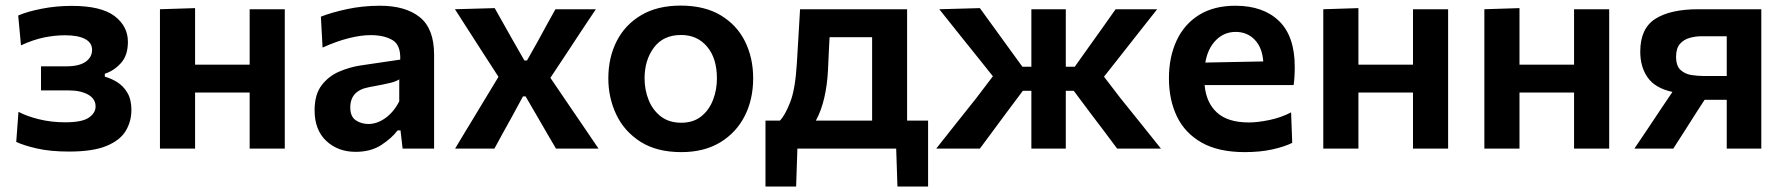

<svg xmlns="http://www.w3.org/2000/svg" viewBox="-20 -531 6378 686"><path d="M227 10.5Q159.5 10.5 111.8 -0.5Q64 -11.5 38 -24L46 -131.5Q74.5 -116 118.8 -105Q163 -94 213 -94Q273.5 -94 297.5 -110.8Q321.5 -127.5 321.5 -150.5Q321.5 -178 294.8 -193Q268 -208 225 -208H126.5V-294H216.5Q262.5 -294 285.8 -310.2Q309 -326.5 309 -353Q309 -378.5 283.8 -391.8Q258.5 -405 212.5 -405Q176 -405 137.8 -397.2Q99.5 -389.5 55 -369L45 -475.5Q76.5 -489.5 128.8 -499.8Q181 -510 236.5 -510Q341 -510 389 -473.8Q437 -437.5 437 -381.5Q437 -333 412 -305.5Q387 -278 354.5 -267.5V-257Q377 -251 398.8 -237.5Q420.5 -224 435 -199.8Q449.5 -175.5 449.5 -138.5Q449.5 -97.5 429.5 -63.8Q409.5 -30 361 -9.8Q312.5 10.5 227 10.5Z M551.5 0V-498L677 -502V-300H872V-498H997.5V0H872V-200.5H677V0Z M1250.5 11.5Q1187.5 11.5 1145.8 -27.5Q1104 -66.5 1104 -137Q1104 -193 1128.8 -225.8Q1153.5 -258.5 1191 -274.8Q1228.5 -291 1267.5 -297L1410 -318Q1412 -370.5 1382 -388Q1352 -405.5 1304 -405.5Q1269.5 -405.5 1225.8 -394.5Q1182 -383.5 1132.5 -361L1126.5 -471.5Q1163 -486 1219 -498.2Q1275 -510.5 1337.5 -510.5Q1429 -510.5 1480 -469.5Q1531 -428.5 1531 -335.5V0H1418.5L1411 -65H1400.5Q1380 -37.5 1342.5 -13Q1305 11.5 1250.5 11.5ZM1296.5 -88Q1328 -88 1357.8 -109.8Q1387.5 -131.5 1406.5 -169V-247.5Q1396.5 -240.5 1375.8 -235.2Q1355 -230 1298.5 -219.5Q1231.5 -207.5 1231.5 -147Q1231.5 -114.5 1251.2 -101.2Q1271 -88 1296.5 -88Z M1606 0Q1626.5 -34.5 1642 -60Q1657.5 -85.5 1671.2 -108Q1685 -130.5 1700.5 -156.5L1761 -256.5L1701.5 -348.5Q1677.5 -386 1656.5 -418.5Q1635.5 -451 1605.5 -498L1747.5 -502Q1765.5 -470.5 1780.2 -444Q1795 -417.5 1811.5 -388.5L1853.5 -315H1863L1904 -388Q1919.5 -417 1933.5 -442.2Q1947.5 -467.5 1964.5 -498H2109Q2087 -465.5 2071.5 -442Q2056 -418.5 2042.2 -397.8Q2028.5 -377 2011.5 -351L1946.5 -253L2013 -155Q2038 -118.5 2061.5 -84Q2085 -49.5 2118.5 0H1966.5Q1949.5 -29 1935.5 -53Q1921.5 -77 1904.5 -106.5L1858 -186.5H1848.5L1807 -110Q1790 -79.5 1776.5 -55.2Q1763 -31 1746.5 0Z M2414.5 12.5Q2326.5 12.5 2268.5 -24.5Q2210.5 -61.5 2182 -121.5Q2153.5 -181.5 2153.5 -251Q2153.5 -325.5 2183.5 -384.2Q2213.5 -443 2271.2 -477Q2329 -511 2412 -511Q2497 -511 2554.8 -476.5Q2612.5 -442 2641.8 -383.2Q2671 -324.5 2671 -251Q2671 -176 2640.8 -116.5Q2610.5 -57 2553 -22.2Q2495.5 12.5 2414.5 12.5ZM2414 -92.5Q2457 -92.5 2485.2 -115Q2513.5 -137.5 2527.5 -173.8Q2541.5 -210 2541.5 -251Q2541.5 -322.5 2506.5 -364.2Q2471.5 -406 2413.5 -406Q2350 -406 2316.5 -361.2Q2283 -316.5 2283 -251Q2283 -210 2297.5 -173.8Q2312 -137.5 2341.2 -115Q2370.5 -92.5 2414 -92.5Z M2715 135.5V-100H2766.5Q2785 -119 2803.2 -165.5Q2821.5 -212 2827 -303.5Q2830.5 -360.5 2833.2 -406.5Q2836 -452.5 2838.5 -498H3221V-100H3296V135.5H3186.5L3182 0H2829L2824.5 135.5ZM2938.5 -283.5Q2936 -229 2925.2 -182.2Q2914.5 -135.5 2895 -100H3096V-398H2944Q2942.5 -371.5 2941.2 -343.5Q2940 -315.5 2938.5 -283.5Z M3325 0Q3360.5 -45 3396.2 -90Q3432 -135 3467.5 -179.5L3527.5 -258.5L3478 -320.5Q3442 -365 3407 -409Q3372 -453 3336 -498L3481 -502Q3506 -467.5 3530.5 -433.8Q3555 -400 3580 -365.5L3633 -292.5H3665V-498H3788V-292.5H3820L3871.5 -365Q3895 -398 3919 -431.5Q3943 -465 3966 -498H4114.5Q4079 -453 4044.2 -409Q4009.5 -365 3975 -321L3924.5 -257L3983.5 -180Q4019.5 -135.5 4055.8 -90.2Q4092 -45 4128 0H3971.5Q3947 -33 3923.5 -64.2Q3900 -95.5 3875.5 -127.5L3816.5 -206.5H3788V0H3665V-206.5H3634.5L3575 -127Q3551.5 -95 3528 -63.5Q3504.5 -32 3481 0Z M4427.5 12.5Q4333.5 12.5 4273.5 -21.5Q4213.5 -55.5 4185 -115Q4156.5 -174.5 4156.5 -251Q4156.5 -327 4183.8 -385.8Q4211 -444.5 4264 -477.5Q4317 -510.5 4394 -510.5Q4493.5 -510.5 4549.8 -456Q4606 -401.5 4606 -292.5Q4606 -254.5 4602 -227H4284Q4289.5 -164 4328.2 -128.8Q4367 -93.5 4442 -93.5Q4473.5 -93.5 4515.5 -102.2Q4557.5 -111 4593 -129.5L4597 -20.5Q4568.5 -6.5 4525.2 3Q4482 12.5 4427.5 12.5ZM4395 -417Q4353.5 -417 4324.2 -387.2Q4295 -357.5 4286.5 -307.5L4493.5 -311.5Q4490 -361 4463 -389Q4436 -417 4395 -417Z M4708 0V-498L4833.5 -502V-300H5028.5V-498H5154V0H5028.5V-200.5H4833.5V0Z M5283.5 0V-498L5409 -502V-300H5604V-498H5729.5V0H5604V-200.5H5409V0Z M5819.5 0Q5844 -36.5 5868.8 -73.2Q5893.5 -110 5917 -145.5L5955.5 -202.5Q5894 -216 5867.2 -253.8Q5840.5 -291.5 5840.5 -346.5Q5840.5 -429.5 5894.5 -463.8Q5948.5 -498 6048 -498H6273V0H6149.5V-174.5H6070.5L6043.5 -133Q6022.5 -99.5 6001 -66.2Q5979.5 -33 5958.5 0ZM6065.5 -259.5H6149.5V-401.5H6060Q6037.5 -401.5 6016.5 -395.5Q5995.5 -389.5 5982 -373.8Q5968.5 -358 5968.5 -328.5Q5968.5 -295 5985 -280.5Q6001.5 -266 6024.2 -262.8Q6047 -259.5 6065.5 -259.5Z"/></svg>

Font: Commissioner SemiBold
Style: Regular
Weight: 600
Designer: Kostas Bartsokas
Foundry: Kostas Bartsokas
Version: Version 1.000; ttfautohint (v1.8.3)